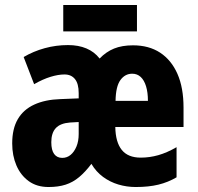

<svg xmlns="http://www.w3.org/2000/svg" viewBox="-20 -741 794 771"><path d="M514 -559Q578 -559 623 -529.5Q668 -500 692.5 -444.5Q717 -389 717 -309V-231H443Q444 -170 469 -139Q494 -108 545 -108Q581 -108 616 -118Q651 -128 689 -150V-29Q655 -9 616 0.5Q577 10 525 10Q489 10 455.5 0Q422 -10 394 -30.5Q366 -51 347 -83Q323 -51 298 -30Q273 -9 243.5 0.5Q214 10 175 10Q128 10 95.5 -13.5Q63 -37 46 -76.5Q29 -116 29 -165Q29 -224 51.5 -262.5Q74 -301 117.5 -321Q161 -341 222 -343L296 -346V-367Q296 -405 281 -423.5Q266 -442 239 -442Q214 -442 183 -432.5Q152 -423 117 -403L75 -512Q114 -535 159.5 -547.5Q205 -560 253 -560Q295 -560 327 -546.5Q359 -533 380 -506Q406 -533 438 -546Q470 -559 514 -559ZM261 -249Q222 -246 204 -226.5Q186 -207 186 -170Q186 -138 197.5 -122.5Q209 -107 230 -107Q249 -107 263.5 -119Q278 -131 287 -152.5Q296 -174 296 -203V-251ZM511 -445Q482 -445 463.5 -419.5Q445 -394 444 -336H574Q574 -370 566.5 -394.5Q559 -419 545 -432Q531 -445 511 -445ZM530 -721V-615H234V-721Z"/></svg>

Font: Noto Sans Display Condensed ExtraBold
Style: Regular
Weight: 800
Width: 3
Designer: Monotype Design Team
Foundry: Monotype Imaging Inc.
Version: Version 2.003